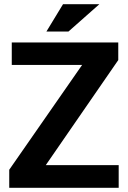

<svg xmlns="http://www.w3.org/2000/svg" viewBox="-20 -894 609 914"><path d="M24 0H545V-108H198L543 -608V-692H36V-585H371L24 -86ZM201 -744H306L453 -874H280Z"/></svg>

Font: Ronzino
Style: Bold
Weight: 700
Designer: Nunzio Mazzaferro
Foundry: Collletttivo
Version: Version 1.000;Glyphs 3.3 (3337)